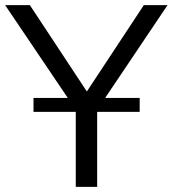

<svg xmlns="http://www.w3.org/2000/svg" viewBox="-32 -725 670 745"><path d="M262 0H345V-291H510V-345H376L618 -705H526L305 -370L84 -705H-12L231 -345H98V-291H262Z"/></svg>

Font: Poppy and Pepper
Style: Regular
Weight: 400
Designer: Thy Ha
Foundry: Thy Ha
Version: Version 0.001;Glyphs 3.2 (3227)